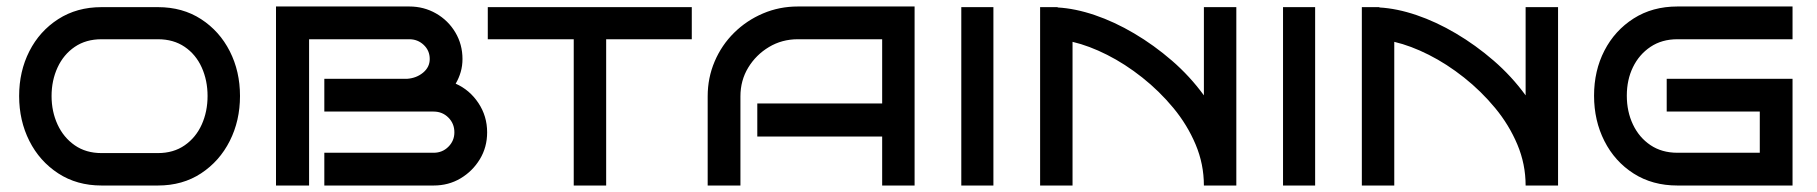

<svg xmlns="http://www.w3.org/2000/svg" viewBox="-20 -572 5602 592"><path d="M720 -276Q720 -200 688.5 -137.5Q657 -75 600 -37.5Q543 0 467 0H293Q217 0 159.5 -37.5Q102 -75 70.5 -137.5Q39 -200 39 -276Q39 -352 70.5 -414Q102 -476 159.5 -513Q217 -550 293 -550H467Q543 -550 600 -513Q657 -476 688.5 -414Q720 -352 720 -276ZM620 -276Q620 -324 602 -364Q584 -404 549.5 -427.5Q515 -451 467 -451H293Q245 -451 210.5 -427.5Q176 -404 157.5 -364Q139 -324 139 -276Q139 -228 157.5 -188Q176 -148 210.5 -124Q245 -100 293 -100H467Q515 -100 549.5 -124Q584 -148 602 -188Q620 -228 620 -276Z M1482 -164Q1482 -118 1459.5 -81Q1437 -44 1400 -22Q1363 0 1317 0H980V-101H1317Q1344 -101 1362.5 -119.5Q1381 -138 1381 -164Q1381 -191 1362.5 -209.5Q1344 -228 1317 -228H980V-329H1235Q1264 -331 1284.5 -348Q1305 -365 1305 -390Q1305 -416 1286.5 -433.5Q1268 -451 1242 -451H933V0H831V-552H1242Q1287 -552 1324.5 -530.5Q1362 -509 1384 -472Q1406 -435 1406 -390Q1406 -369 1400.5 -350Q1395 -331 1385 -314Q1428 -295 1455 -254.5Q1482 -214 1482 -164Z M1849 0H1749V-451H1484V-550H2113V-451H1849Z M2800 0H2700V-151H2315V-253H2700V-451H2440Q2391 -451 2351 -427Q2311 -403 2287 -363.5Q2263 -324 2263 -275V0H2162V-275Q2162 -332 2183.5 -382.5Q2205 -433 2243.5 -471Q2282 -509 2332.5 -530.5Q2383 -552 2440 -552H2800Z M3043 0H2944V-550H3043Z M3692 0Q3692 -66 3666.5 -126.5Q3641 -187 3598 -239Q3555 -291 3502 -333Q3449 -375 3393.5 -403Q3338 -431 3287 -443V0H3187V-550H3241V-549Q3295 -546 3355.5 -525.5Q3416 -505 3477 -469Q3538 -433 3593.5 -385Q3649 -337 3692 -278V-550H3792V0Z M4035 0H3936V-550H4035Z M4684 0Q4684 -66 4658.5 -126.5Q4633 -187 4590 -239Q4547 -291 4494 -333Q4441 -375 4385.5 -403Q4330 -431 4279 -443V0H4179V-550H4233V-549Q4287 -546 4347.5 -525.5Q4408 -505 4469 -469Q4530 -433 4585.5 -385Q4641 -337 4684 -278V-550H4784V0Z M5507 0H5152Q5075 0 5017 -37Q4959 -74 4927 -137Q4895 -200 4895 -277Q4895 -354 4927 -416Q4959 -478 5017 -515Q5075 -552 5152 -552H5507V-451H5152Q5104 -451 5069 -427.5Q5034 -404 5015 -365Q4996 -326 4996 -277Q4996 -228 5015 -188Q5034 -148 5069 -124.5Q5104 -101 5152 -101H5406V-228H5119V-329H5507Z"/></svg>

Font: Bruno Ace SC
Style: Regular
Weight: 400
Version: Version 1.100; ttfautohint (v1.8.4.7-5d5b);gftools[0.9.27]